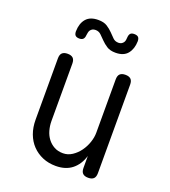

<svg xmlns="http://www.w3.org/2000/svg" viewBox="-143 -884 885 999"><g transform="rotate(20 300.0 -385.0)"><path d="M420 -224V-520Q420 -541 430 -550.5Q440 -560 460 -560Q480 -560 490 -550.5Q500 -541 500 -520V-30Q500 -9 490 0.5Q480 10 460 10Q440 10 430 0.5Q420 -9 420 -30V-96Q405 -46 370 -18Q335 10 280 10Q240 10 207 -4Q174 -18 150 -43Q126 -68 113 -103Q100 -138 100 -181V-520Q100 -541 110 -550.5Q120 -560 140 -560Q160 -560 170 -550.5Q180 -541 180 -520V-203Q180 -176 187 -151Q194 -126 208.5 -107Q223 -88 244 -76.5Q265 -65 293 -65Q320 -65 343.5 -80.5Q367 -96 384 -119.5Q401 -143 410.5 -171Q420 -199 420 -224ZM198 -684Q197 -669 190 -662Q183 -655 169 -655Q154 -655 147 -662Q140 -669 140 -685Q141 -729 163 -754.5Q185 -780 230 -780Q261 -780 279.5 -768Q298 -756 311.5 -742Q325 -728 337 -716Q349 -704 368 -704Q378 -704 384.5 -708Q391 -712 395 -717.5Q399 -723 400.5 -731Q402 -739 402 -746Q403 -761 409.5 -768Q416 -775 430 -775Q446 -775 453 -768Q460 -761 460 -745Q459 -703 437.5 -676.5Q416 -650 371 -650Q341 -650 322.5 -662Q304 -674 290.5 -688Q277 -702 264.5 -714Q252 -726 234 -726Q223 -726 216.5 -722Q210 -718 206 -712.5Q202 -707 200.5 -699Q199 -691 198 -684Z"/></g></svg>

Font: Maple Mono NL Light
Style: Regular
Weight: 300
Monospace: yes
Designer: subframe7536
Version: Version 7.000